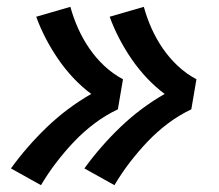

<svg xmlns="http://www.w3.org/2000/svg" viewBox="-20 -616 640 562"><path d="M315 -74 227 -123Q274 -188 333 -244.5Q392 -301 462 -341Q434 -362 410 -387.5Q386 -413 366 -442Q346 -471 329.5 -502.5Q313 -534 301 -567L401 -596Q410 -563 424 -532Q438 -501 457 -473.5Q476 -446 500.5 -423Q525 -400 555 -384L540 -296Q504 -279 471.5 -254.5Q439 -230 411.5 -201Q384 -172 359.5 -140Q335 -108 315 -74ZM100 -74 12 -123Q59 -188 118 -244.5Q177 -301 247 -341Q219 -362 195 -387.5Q171 -413 151 -442Q131 -471 114.5 -502.5Q98 -534 86 -567L186 -596Q195 -563 209 -532Q223 -501 242 -473.5Q261 -446 285.5 -423Q310 -400 340 -384L325 -296Q289 -279 256.5 -254.5Q224 -230 196.5 -201Q169 -172 144.5 -140Q120 -108 100 -74Z"/></svg>

Font: Iosevka Curly Slab XBdExObl
Style: Regular
Weight: 800
Width: 7
Italic angle: -9°
Monospace: yes
Designer: Belleve Invis
Foundry: Belleve Invis
Version: Version 11.1.0; ttfautohint (v1.8.3)